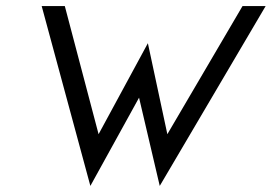

<svg xmlns="http://www.w3.org/2000/svg" viewBox="-20 -600 893 631"><path d="M117 -580 277 11 437 -279 505 11 853 -580H777L530 -159L466 -458L304 -159L193 -580Z"/></svg>

Font: Charger Pro
Style: Obl
Weight: 400
Designer: Jasper
Foundry: Cannot Into Space Fonts
Version: Version 1.09